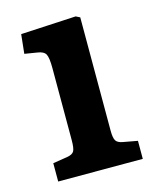

<svg xmlns="http://www.w3.org/2000/svg" viewBox="-85 -576 522 638"><g transform="rotate(-15 176.0 -257.5)"><path d="M37 0V-63L87 -71Q105 -74 110.5 -83.5Q116 -93 116 -121V-369Q116 -405 109.5 -417Q103 -429 81 -432L38 -439L45 -505L235 -515L249 -508V-118Q249 -93 255 -83.5Q261 -74 279 -71L328 -62V0Z"/></g></svg>

Font: Literata SemiBold
Style: Regular
Weight: 600
Designer: Latin by Veronika Burian and Jose Scaglione. Greek by Irene Vlachou. Cyrillic by Vera Evstafieva.
Foundry: TypeTogether
Version: Version 3.103; ttfautohint (v1.8.4.7-5d5b);gftools[0.9.29]